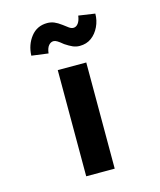

<svg xmlns="http://www.w3.org/2000/svg" viewBox="-114 -843 769 924"><g transform="rotate(-15 271.0 -380.5)"><path d="M200 0V-529H342V0ZM333 -614Q315 -614 299 -621Q283 -628 262 -642Q244 -657 234 -663Q224 -669 216 -669Q202 -669 191.5 -656.5Q181 -644 178 -618L95 -629Q97 -683 127.5 -722Q158 -761 209 -761Q227 -761 243 -754.5Q259 -748 279 -733Q294 -721 305 -713.5Q316 -706 326 -706Q340 -706 350 -719.5Q360 -733 363 -757L445 -745Q445 -711 430.5 -680.5Q416 -650 391.5 -632Q367 -614 333 -614Z"/></g></svg>

Font: Lexend Zetta SemiBold
Style: Regular
Weight: 600
Designer: Bonnie Shaver-Troup, Thomas Jockin
Foundry: Lexend
Version: Version 1.007